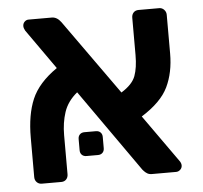

<svg xmlns="http://www.w3.org/2000/svg" viewBox="-45 -618 703 666"><g transform="rotate(-5 306.0 -285.5)"><path d="M557 -37Q563 -29 563 -21Q563 -12 556.5 -6Q550 0 542 0H458Q448 0 441.5 -4Q435 -8 431 -12.5Q427 -17 426 -18L224 -305Q190 -277 178 -240.5Q166 -204 166 -161V-25Q166 -14 159.5 -7Q153 0 142 0H74Q64 0 57 -7Q50 -14 50 -25V-162Q50 -242 73 -296Q96 -350 161 -395L63 -534Q58 -543 58 -550Q58 -559 64 -565Q70 -571 78 -571H159Q177 -571 191 -552L377 -291Q416 -315 426.5 -343.5Q437 -372 437 -416V-546Q437 -557 443.5 -564Q450 -571 461 -571H533Q543 -571 550 -563.5Q557 -556 557 -546V-411Q557 -345 533 -295Q509 -245 440 -202ZM277 -165Q287 -165 293 -159Q299 -153 299 -143V-104Q299 -94 293 -88Q287 -82 277 -82H237Q227 -82 221 -88Q215 -94 215 -104V-143Q215 -153 221 -159Q227 -165 237 -165Z"/></g></svg>

Font: Rubik AZ
Style: Regular
Weight: 500
Designer: Hubert and Fischer
Foundry: Hubert & Fischer
Version: Version 2.000